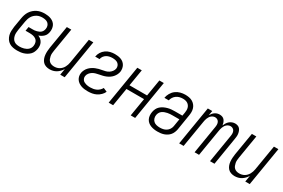

<svg xmlns="http://www.w3.org/2000/svg" viewBox="69 -1380 3305 2241"><g transform="rotate(30 1722.0 -260.0)"><path d="M197 8Q168 8 140.5 2.5Q113 -3 90.5 -17Q68 -31 53 -53.5Q38 -76 31 -102.5Q24 -129 25 -157.5Q26 -186 30 -215L51 -340Q55 -365 63 -390Q71 -415 85.5 -437.5Q100 -460 120.5 -478Q141 -496 165 -507.5Q189 -519 214.5 -523.5Q240 -528 265 -528Q287 -528 309 -524.5Q331 -521 350.5 -513Q370 -505 386.5 -491Q403 -477 412 -458Q421 -439 423.5 -417Q426 -395 422 -372Q419 -354 411.5 -337Q404 -320 390 -306.5Q376 -293 359.5 -283.5Q343 -274 325 -268Q345 -260 361 -246.5Q377 -233 387 -214Q397 -195 399 -172.5Q401 -150 397 -128Q393 -107 384 -86Q375 -65 359 -49Q343 -33 323 -21.5Q303 -10 282 -3.5Q261 3 239.5 5.5Q218 8 197 8ZM198 -46Q212 -46 227 -48Q242 -50 256.5 -54Q271 -58 285.5 -65.5Q300 -73 311 -83.5Q322 -94 329 -108Q336 -122 338 -137Q342 -161 335 -183.5Q328 -206 310 -219.5Q292 -233 269 -237.5Q246 -242 221 -242H168L177 -297H231Q244 -297 257.5 -298Q271 -299 285 -303Q299 -307 312.5 -313Q326 -319 337 -329Q348 -339 354 -352.5Q360 -366 362 -379Q366 -400 360 -419.5Q354 -439 340 -451.5Q326 -464 305.5 -469Q285 -474 265 -474Q246 -474 227.5 -470.5Q209 -467 191.5 -457.5Q174 -448 159 -434Q144 -420 134.5 -403Q125 -386 119 -368Q113 -350 110 -331L89 -206Q86 -186 85 -166Q84 -146 88 -127.5Q92 -109 101 -92.5Q110 -76 125 -65Q140 -54 159 -50Q178 -46 198 -46Z M634 8Q609 8 585 0Q561 -8 545 -25Q529 -42 520 -65Q511 -88 508.5 -113Q506 -138 507.5 -163.5Q509 -189 513 -215L564 -520H624L572 -206Q569 -187 567.5 -168Q566 -149 569.5 -131.5Q573 -114 579.5 -97.5Q586 -81 598.5 -69Q611 -57 628.5 -51.5Q646 -46 665 -46Q682 -46 699.5 -50Q717 -54 733 -63.5Q749 -73 761.5 -86.5Q774 -100 782.5 -115.5Q791 -131 796.5 -148Q802 -165 805 -182L861 -520H921L835 0H775L789 -84Q777 -64 760 -46Q743 -28 722.5 -15.5Q702 -3 679.5 2.5Q657 8 634 8Z M1151 8Q1128 8 1105 5.5Q1082 3 1061 -4.5Q1040 -12 1022 -24.5Q1004 -37 992 -55Q980 -73 975.5 -95Q971 -117 975 -141Q979 -162 989 -182Q999 -202 1014.5 -218.5Q1030 -235 1049 -247.5Q1068 -260 1088.5 -268.5Q1109 -277 1130 -282.5Q1151 -288 1172.5 -291.5Q1194 -295 1215 -300.5Q1236 -306 1255 -318Q1274 -330 1288 -348.5Q1302 -367 1306 -388Q1309 -408 1302 -426Q1295 -444 1280.5 -455Q1266 -466 1247 -470Q1228 -474 1208 -474Q1188 -474 1168 -470Q1148 -466 1129.5 -455Q1111 -444 1098 -426Q1085 -408 1082 -388V-387H1023V-388Q1028 -419 1045 -447Q1062 -475 1089 -494Q1116 -513 1147 -520.5Q1178 -528 1208 -528Q1230 -528 1251.5 -525Q1273 -522 1292.5 -514.5Q1312 -507 1327.5 -493.5Q1343 -480 1352.5 -462.5Q1362 -445 1365.5 -423.5Q1369 -402 1366 -380Q1362 -359 1352 -339Q1342 -319 1327 -302Q1312 -285 1293 -272.5Q1274 -260 1253.5 -251.5Q1233 -243 1211.5 -238Q1190 -233 1169 -229Q1148 -225 1127 -219.5Q1106 -214 1086.5 -202.5Q1067 -191 1052.5 -172.5Q1038 -154 1035 -133Q1032 -118 1036 -104.5Q1040 -91 1048 -80.5Q1056 -70 1068.5 -63.5Q1081 -57 1094.5 -53Q1108 -49 1122 -47.5Q1136 -46 1151 -46Q1171 -46 1191.5 -49.5Q1212 -53 1231.5 -62Q1251 -71 1267 -86Q1283 -101 1293 -120L1344 -98Q1333 -72 1310.5 -50Q1288 -28 1262 -15Q1236 -2 1207.5 3Q1179 8 1151 8Z M1428 0 1514 -520H1574L1537 -297H1774L1811 -520H1871L1785 0H1725L1765 -242H1528L1488 0Z M2088 8Q2064 8 2041 4.5Q2018 1 1996.5 -7.5Q1975 -16 1958 -30.5Q1941 -45 1931 -65.5Q1921 -86 1919 -109.5Q1917 -133 1921 -157Q1925 -181 1935.5 -203.5Q1946 -226 1965 -243Q1984 -260 2007 -271Q2030 -282 2054 -288.5Q2078 -295 2101.5 -297Q2125 -299 2148 -299H2249L2257 -345Q2260 -362 2260 -378.5Q2260 -395 2255.5 -410.5Q2251 -426 2241.5 -438.5Q2232 -451 2219 -459Q2206 -467 2190 -470.5Q2174 -474 2157 -474Q2135 -474 2112.5 -468.5Q2090 -463 2071 -449.5Q2052 -436 2039 -416Q2026 -396 2022 -374H1963Q1968 -406 1985.5 -437Q2003 -468 2030.5 -489Q2058 -510 2091.5 -519Q2125 -528 2157 -528Q2183 -528 2208 -523.5Q2233 -519 2253.5 -507.5Q2274 -496 2289.5 -477.5Q2305 -459 2312.5 -436Q2320 -413 2320 -387.5Q2320 -362 2315 -336L2282 -132Q2278 -111 2269.5 -90.5Q2261 -70 2247 -53Q2233 -36 2213.5 -23.5Q2194 -11 2173 -4Q2152 3 2130.5 5.5Q2109 8 2088 8ZM2089 -46Q2111 -46 2133 -50.5Q2155 -55 2174.5 -67.5Q2194 -80 2206.5 -99.5Q2219 -119 2223 -141L2240 -244H2148Q2132 -244 2115 -243Q2098 -242 2081.5 -238.5Q2065 -235 2048 -229Q2031 -223 2016 -212.5Q2001 -202 1992 -186Q1983 -170 1980 -153Q1976 -130 1982.5 -108Q1989 -86 2005 -71.5Q2021 -57 2043.5 -51.5Q2066 -46 2089 -46Z M2378 0 2464 -520H2524L2513 -457Q2522 -472 2533 -485.5Q2544 -499 2558.5 -509Q2573 -519 2589 -523.5Q2605 -528 2621 -528Q2641 -528 2658 -521.5Q2675 -515 2686 -501Q2697 -487 2703 -470Q2709 -453 2711 -434Q2719 -452 2729.5 -469.5Q2740 -487 2756 -500.5Q2772 -514 2791 -521Q2810 -528 2829 -528Q2848 -528 2865 -522Q2882 -516 2893 -503Q2904 -490 2910 -473.5Q2916 -457 2918.5 -439.5Q2921 -422 2919 -403.5Q2917 -385 2914 -366L2854 0H2794L2856 -376Q2859 -393 2858.5 -410.5Q2858 -428 2851 -442.5Q2844 -457 2830 -465.5Q2816 -474 2799 -474Q2786 -474 2773 -469Q2760 -464 2749 -454.5Q2738 -445 2730.5 -433Q2723 -421 2718 -408Q2713 -395 2710 -382Q2707 -369 2705 -356L2646 0H2586L2648 -376Q2651 -393 2650.5 -410.5Q2650 -428 2643 -442.5Q2636 -457 2622 -465.5Q2608 -474 2591 -474Q2578 -474 2565 -469Q2552 -464 2541 -454.5Q2530 -445 2522.5 -433Q2515 -421 2510 -408Q2505 -395 2502 -382Q2499 -369 2497 -356L2438 0Z M3128 8Q3103 8 3079 0Q3055 -8 3039 -25Q3023 -42 3014 -65Q3005 -88 3002.5 -113Q3000 -138 3001.5 -163.5Q3003 -189 3007 -215L3058 -520H3118L3066 -206Q3063 -187 3061.5 -168Q3060 -149 3063.5 -131.5Q3067 -114 3073.5 -97.5Q3080 -81 3092.5 -69Q3105 -57 3122.5 -51.5Q3140 -46 3159 -46Q3176 -46 3193.5 -50Q3211 -54 3227 -63.5Q3243 -73 3255.5 -86.5Q3268 -100 3276.5 -115.5Q3285 -131 3290.5 -148Q3296 -165 3299 -182L3355 -520H3415L3329 0H3269L3283 -84Q3271 -64 3254 -46Q3237 -28 3216.5 -15.5Q3196 -3 3173.5 2.5Q3151 8 3128 8Z"/></g></svg>

Font: Iosevka QP Light
Style: Italic
Weight: 300
Italic angle: -9°
Designer: Belleve Invis
Foundry: Belleve Invis
Version: Version 20.0.0; ttfautohint (v1.8.4)